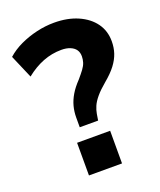

<svg xmlns="http://www.w3.org/2000/svg" viewBox="-134 -800 736 884"><g transform="rotate(-20 234.0 -358.0)"><path d="M184 -223V-270Q184 -299 191 -325.5Q198 -352 213.5 -378Q229 -404 255 -431Q273 -452 284.5 -467.5Q296 -483 300.5 -497.5Q305 -512 305 -527Q305 -546 296 -559Q287 -572 269 -579.5Q251 -587 226 -587Q179 -587 135.5 -570Q92 -553 51 -520L2 -634Q31 -660 69.5 -678Q108 -696 151 -706Q194 -716 237 -716Q303 -716 353 -694Q403 -672 430.5 -634Q458 -596 458 -545Q458 -514 449 -487Q440 -460 420 -433.5Q400 -407 365 -378Q334 -352 316 -330.5Q298 -309 290 -290.5Q282 -272 279 -254L274 -223ZM148 0V-160H310V0Z"/></g></svg>

Font: Nunito Sans 12pt ExtraLight 12pt ExtraBold
Style: Regular
Weight: 800
Version: Version 3.101;gftools[0.9.27]